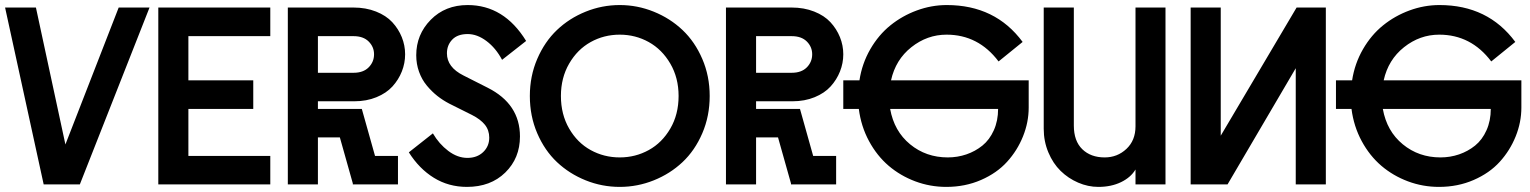

<svg xmlns="http://www.w3.org/2000/svg" viewBox="-25 -730 6057 760"><path d="M147.9 0 -4.9 -700.2H117.2L233.9 -158.2L444.8 -700.2H566.9L291 0Z M601.6 0V-700.2H1044.9V-586.9H720.7V-412.1H977.5V-298.8H720.7V-112.8H1044.9V0Z M1114.3 0V-700.2H1373.5Q1423.3 -700.2 1463.4 -684.3Q1503.4 -668.5 1527.8 -642.1Q1552.2 -615.7 1565.4 -583Q1578.6 -550.3 1578.6 -515.1Q1578.6 -480 1565.7 -447.3Q1552.7 -414.6 1528.6 -387.9Q1504.4 -361.3 1465.1 -345.2Q1425.8 -329.1 1377.4 -329.1H1233.4V-298.8H1407.2L1459.5 -112.8H1550.3V0H1371.6V-3.9L1320.3 -186H1233.4V0ZM1233.4 -441.9H1374.5Q1413.1 -441.9 1434.3 -463.4Q1455.6 -484.9 1455.6 -515.1Q1455.6 -544.4 1434.3 -565.7Q1413.1 -586.9 1374.5 -586.9H1233.4Z M1823.2 9.8Q1751 9.8 1692.6 -26.1Q1634.3 -62 1593.3 -127L1688.5 -202.1Q1712.9 -160.2 1749.5 -132.6Q1786.1 -105 1825.2 -105Q1863.3 -105 1887.5 -127.9Q1911.6 -150.9 1911.6 -185.1Q1911.6 -214.8 1894.3 -236.3Q1877 -257.8 1843.3 -274.9L1753.4 -319.8Q1728 -333 1706.1 -350.3Q1684.1 -367.7 1664.6 -391.1Q1645 -414.6 1633.8 -445.6Q1622.6 -476.6 1622.6 -511.2Q1622.6 -593.3 1679.9 -651.6Q1737.3 -710 1826.2 -710Q1970.2 -710 2057.6 -567.9L1962.4 -493.2Q1937.5 -540 1900.6 -567.6Q1863.8 -595.2 1826.2 -595.2Q1786.1 -595.2 1765.1 -573.2Q1744.1 -551.3 1744.1 -519Q1744.1 -463.9 1809.6 -431.2L1905.3 -382.8Q2033.2 -318.4 2033.2 -189.9Q2033.2 -104 1975.1 -47.1Q1917 9.8 1823.2 9.8Z M2428.2 9.8Q2357.9 9.8 2293.5 -16.1Q2229 -42 2179.9 -88.1Q2130.9 -134.3 2101.6 -202.4Q2072.3 -270.5 2072.3 -350.1Q2072.3 -428.7 2101.6 -496.8Q2130.9 -564.9 2179.7 -611.3Q2228.5 -657.7 2293.2 -683.8Q2357.9 -710 2428.2 -710Q2498 -710 2562.7 -683.8Q2627.4 -657.7 2676.5 -611.3Q2725.6 -564.9 2754.9 -496.8Q2784.2 -428.7 2784.2 -350.1Q2784.2 -270.5 2754.9 -202.4Q2725.6 -134.3 2676.5 -88.1Q2627.4 -42 2562.7 -16.1Q2498 9.8 2428.2 9.8ZM2195.3 -350.1Q2195.3 -277.3 2227.8 -221.2Q2260.3 -165 2313 -136Q2365.7 -106.9 2428.2 -106.9Q2490.2 -106.9 2543 -136Q2595.7 -165 2628.4 -221.2Q2661.1 -277.3 2661.1 -350.1Q2661.1 -421.9 2628.4 -478Q2595.7 -534.2 2543 -563.5Q2490.2 -592.8 2428.2 -592.8Q2365.7 -592.8 2313 -563.5Q2260.3 -534.2 2227.8 -478Q2195.3 -421.9 2195.3 -350.1Z M2848.6 0V-700.2H3107.9Q3157.7 -700.2 3197.8 -684.3Q3237.8 -668.5 3262.2 -642.1Q3286.6 -615.7 3299.8 -583Q3313 -550.3 3313 -515.1Q3313 -480 3300 -447.3Q3287.1 -414.6 3262.9 -387.9Q3238.8 -361.3 3199.5 -345.2Q3160.2 -329.1 3111.8 -329.1H2967.8V-298.8H3141.6L3193.8 -112.8H3284.7V0H3106V-3.9L3054.7 -186H2967.8V0ZM2967.8 -441.9H3108.9Q3147.5 -441.9 3168.7 -463.4Q3189.9 -484.9 3189.9 -515.1Q3189.9 -544.4 3168.7 -565.7Q3147.5 -586.9 3108.9 -586.9H2967.8Z M3720.7 9.8Q3656.7 9.8 3597.9 -12.2Q3539.1 -34.2 3492.7 -73.7Q3446.3 -113.3 3414.8 -171.6Q3383.3 -230 3374.5 -298.8H3313V-412.1H3377Q3387.2 -478.5 3419.9 -535.2Q3452.6 -591.8 3499.5 -629.6Q3546.4 -667.5 3604.2 -688.7Q3662.1 -710 3722.7 -710Q3915 -710 4022.9 -564L3927.7 -486.8Q3847.7 -592.8 3721.7 -592.8Q3645 -592.8 3582.5 -543.2Q3520 -493.7 3502 -412.1H4046.9V-304.2Q4046.9 -246.1 4024.4 -190.2Q4002 -134.3 3961.4 -89.6Q3920.9 -44.9 3858.2 -17.6Q3795.4 9.8 3720.7 9.8ZM3498.5 -298.8Q3514.2 -210.9 3577.4 -158.9Q3640.6 -106.9 3726.6 -106.9Q3765.1 -106.9 3800.3 -118.9Q3835.4 -130.9 3863.8 -153.8Q3892.1 -176.8 3908.9 -214.4Q3925.8 -252 3925.8 -298.8Z M4322.8 9.8Q4281.7 9.8 4242.7 -7.1Q4203.6 -23.9 4173.3 -53.5Q4143.1 -83 4124.8 -126.7Q4106.4 -170.4 4106.4 -220.2V-700.2H4225.6V-232.9Q4225.6 -171.9 4259 -139.4Q4292.5 -106.9 4347.7 -106.9Q4397.9 -106.9 4433.8 -140.6Q4469.7 -174.3 4469.7 -230V-700.2H4588.4V0H4469.7V-59.1Q4451.2 -27.8 4412.4 -9Q4373.5 9.8 4322.8 9.8Z M4688 0V-700.2H4807.1V-192.9L5107.4 -700.2H5223.1V0H5104V-460L4834 0Z M5670.9 9.8Q5606.9 9.8 5548.1 -12.2Q5489.3 -34.2 5442.9 -73.7Q5396.5 -113.3 5365 -171.6Q5333.5 -230 5324.7 -298.8H5263.2V-412.1H5327.1Q5337.4 -478.5 5370.1 -535.2Q5402.8 -591.8 5449.7 -629.6Q5496.6 -667.5 5554.4 -688.7Q5612.3 -710 5672.9 -710Q5865.2 -710 5973.1 -564L5877.9 -486.8Q5797.9 -592.8 5671.9 -592.8Q5595.2 -592.8 5532.7 -543.2Q5470.2 -493.7 5452.1 -412.1H5997.1V-304.2Q5997.1 -246.1 5974.6 -190.2Q5952.1 -134.3 5911.6 -89.6Q5871.1 -44.9 5808.3 -17.6Q5745.6 9.8 5670.9 9.8ZM5448.7 -298.8Q5464.4 -210.9 5527.6 -158.9Q5590.8 -106.9 5676.8 -106.9Q5715.3 -106.9 5750.5 -118.9Q5785.6 -130.9 5814 -153.8Q5842.3 -176.8 5859.1 -214.4Q5876 -252 5876 -298.8Z"/></svg>

Font: Cakra Normal
Style: Regular
Weight: 400
Designer: Lucia Kollert, Vojtech Kollert
Foundry: OoM Type
Version: Version 1.000;Glyphs 3.1.1 (3148)